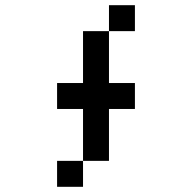

<svg xmlns="http://www.w3.org/2000/svg" viewBox="-20 -720 740 740"><path d="M500 -700H400V-600H500ZM200 0H300V-100H200ZM200 -300H300V-100H400V-300H500V-400H400V-600H300V-400H200Z"/></svg>

Font: FT88
Style: Regular
Weight: 400
Designer: Ange Degheest & Mandy Elbé
Foundry: Velvetyne Type Foundry
Version: Version 1.000;FEAKit 1.0